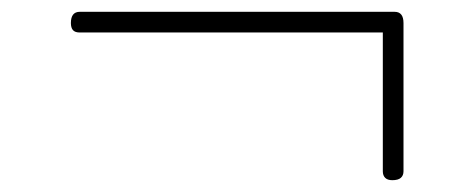

<svg xmlns="http://www.w3.org/2000/svg" viewBox="-20 -475 803 325"><path d="M644 -170Q636 -170 632 -174Q628 -178 628 -185V-420H115Q107 -420 103.5 -424Q100 -428 100 -436Q100 -455 115 -455H648Q663 -455 663 -436V-185Q663 -178 658.5 -174Q654 -170 644 -170Z"/></svg>

Font: Playwrite US Modern Thin
Style: Regular
Weight: 250
Designer: Veronika Burian, José Scaglione
Foundry: TypeTogether
Version: Version 1.003